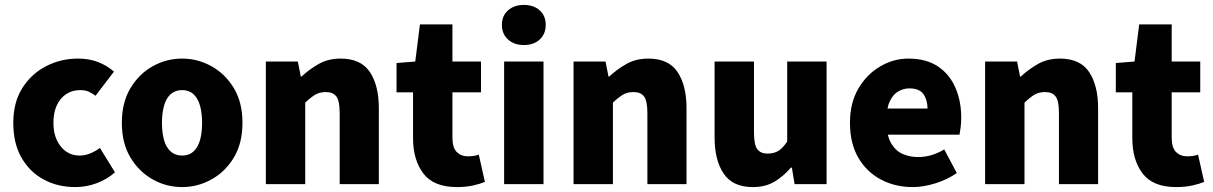

<svg xmlns="http://www.w3.org/2000/svg" viewBox="-20 -748 4929 780"><path d="M286 12Q214 12 157 -19Q100 -50 67 -108Q34 -166 34 -249Q34 -332 70.5 -390Q107 -448 167 -479Q227 -510 297 -510Q343 -510 379.5 -495.5Q416 -481 443 -457L368 -359Q355 -369 340.5 -375.5Q326 -382 306 -382Q273 -382 248.5 -365.5Q224 -349 210.5 -319.5Q197 -290 197 -249Q197 -208 211 -178.5Q225 -149 248.5 -132.5Q272 -116 303 -116Q325 -116 346 -124.5Q367 -133 386 -147L447 -48Q416 -20 373.5 -4Q331 12 286 12Z M720 12Q656 12 600.5 -19Q545 -50 510 -108Q475 -166 475 -249Q475 -332 510 -390Q545 -448 600.5 -479Q656 -510 720 -510Q783 -510 839 -479Q895 -448 930 -390Q965 -332 965 -249Q965 -166 930 -108Q895 -50 839 -19Q783 12 720 12ZM720 -116Q748 -116 766 -132.5Q784 -149 792.5 -178.5Q801 -208 801 -249Q801 -289 792.5 -319Q784 -349 766 -365.5Q748 -382 720 -382Q692 -382 673.5 -365.5Q655 -349 646.5 -319Q638 -289 638 -249Q638 -208 646.5 -178.5Q655 -149 673.5 -132.5Q692 -116 720 -116Z M1060 0V-498H1190L1202 -437H1205Q1236 -466 1274.5 -488Q1313 -510 1364 -510Q1446 -510 1482.5 -455.5Q1519 -401 1519 -308V0H1360V-288Q1360 -338 1346.5 -356Q1333 -374 1304 -374Q1278 -374 1260 -363Q1242 -352 1220 -331V0Z M1836 12Q1742 12 1700 -43Q1658 -98 1658 -187V-373H1591V-492L1667 -498L1686 -649H1818V-498H1934V-373H1818V-189Q1818 -148 1835.5 -130.5Q1853 -113 1880 -113Q1892 -113 1904 -114.5Q1916 -116 1925 -120L1950 -9Q1931 -1 1902 5.5Q1873 12 1836 12Z M2028 0V-498H2188V0ZM2108 -565Q2069 -565 2044 -587.5Q2019 -610 2019 -647Q2019 -684 2044 -706Q2069 -728 2108 -728Q2148 -728 2172.5 -706Q2197 -684 2197 -647Q2197 -610 2172.5 -587.5Q2148 -565 2108 -565Z M2310 0V-498H2440L2452 -437H2455Q2486 -466 2524.5 -488Q2563 -510 2614 -510Q2696 -510 2732.5 -455.5Q2769 -401 2769 -308V0H2610V-288Q2610 -338 2596.5 -356Q2583 -374 2554 -374Q2528 -374 2510 -363Q2492 -352 2470 -331V0Z M3038 12Q2957 12 2920 -42.5Q2883 -97 2883 -190V-498H3043V-210Q3043 -160 3056.5 -142Q3070 -124 3098 -124Q3124 -124 3142 -135Q3160 -146 3178 -173V-498H3338V0H3208L3197 -67H3193Q3162 -31 3125.5 -9.5Q3089 12 3038 12Z M3688 12Q3616 12 3558 -19Q3500 -50 3466.5 -108Q3433 -166 3433 -249Q3433 -330 3467 -388Q3501 -446 3555.5 -478Q3610 -510 3670 -510Q3743 -510 3790.5 -478Q3838 -446 3861.5 -391.5Q3885 -337 3885 -270Q3885 -249 3882.5 -230Q3880 -211 3878 -201H3558L3556 -307H3748Q3748 -342 3731.5 -365.5Q3715 -389 3674 -389Q3651 -389 3629 -376.5Q3607 -364 3593.5 -333.5Q3580 -303 3581 -249Q3583 -193 3602 -163Q3621 -133 3649.5 -121.5Q3678 -110 3709 -110Q3737 -110 3763 -117.5Q3789 -125 3816 -141L3867 -45Q3828 -18 3779.5 -3Q3731 12 3688 12Z M3982 0V-498H4112L4124 -437H4127Q4158 -466 4196.5 -488Q4235 -510 4286 -510Q4368 -510 4404.5 -455.5Q4441 -401 4441 -308V0H4282V-288Q4282 -338 4268.5 -356Q4255 -374 4226 -374Q4200 -374 4182 -363Q4164 -352 4142 -331V0Z M4758 12Q4664 12 4622 -43Q4580 -98 4580 -187V-373H4513V-492L4589 -498L4608 -649H4740V-498H4856V-373H4740V-189Q4740 -148 4757.5 -130.5Q4775 -113 4802 -113Q4814 -113 4826 -114.5Q4838 -116 4847 -120L4872 -9Q4853 -1 4824 5.5Q4795 12 4758 12Z"/></svg>

Font: Source Sans 3 ExtraLight ExtraBold
Style: Regular
Weight: 800
Version: Version 3.052;hotconv 1.1.0;makeotfexe 2.6.0